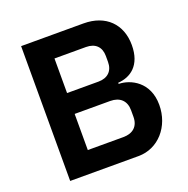

<svg xmlns="http://www.w3.org/2000/svg" viewBox="-125 -816 913 934"><g transform="rotate(-20 331.5 -349.0)"><path d="M82 0H436C539 0 616 -88 616 -200C616 -319 526 -362 465 -363V-369C529 -373 590 -413 590 -519C590 -627 520 -698 405 -698H82ZM214 -586H377C425 -586 453 -559 453 -512V-481C453 -435 425 -407 377 -407H214ZM214 -299H398C448 -299 478 -271 478 -222V-188C478 -139 448 -112 398 -112H214Z"/></g></svg>

Font: Braiins Sans SemiBold
Style: Regular
Weight: 600
Designer: Mike Abbink, Paul van der Laan, Pieter van Rosmalen, Jiri Chlebus, Lubos Buracinsky
Foundry: Bold Monday, Sudetype
Version: Version 1.000;hotconv 1.0.109;makeotfexe 2.5.65596